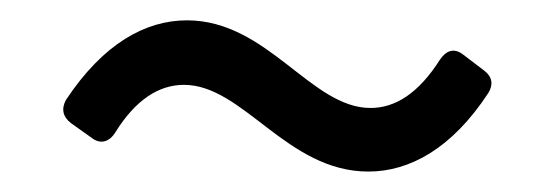

<svg xmlns="http://www.w3.org/2000/svg" viewBox="-20 -423 537 186"><path d="M158.2 -340.8C215.8 -340.8 257.8 -256.8 336.9 -256.8C377 -256.8 418 -279.3 453.1 -333C458 -340.8 457 -348.6 449.2 -354.5L428.7 -370.1C419.9 -377 412.1 -374 406.2 -365.2C385.7 -333 363.3 -318.4 338.9 -318.4C281.2 -318.4 239.3 -403.3 161.1 -403.3C121.1 -403.3 80.1 -380.9 43.9 -326.2C39.1 -317.4 41 -309.6 48.8 -303.7L69.3 -289.1C77.1 -283.2 85.9 -285.2 91.8 -294.9C111.3 -326.2 133.8 -340.8 158.2 -340.8Z"/></svg>

Font: Ed Sans Neue
Style: Regular
Weight: 400
Designer: Stephen Hutchings
Version: Version 1.004;PS 001.004;hotconv 1.0.88;makeotf.lib2.5.64775